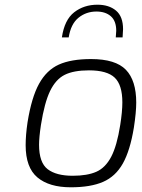

<svg xmlns="http://www.w3.org/2000/svg" viewBox="-20 -790 604 816"><path d="M89 -173Q89 -216 97 -270Q114 -376 146 -434Q178 -492 230 -515.5Q282 -539 367 -539Q471 -539 515 -493.5Q559 -448 559 -354Q559 -313 549 -248Q533 -150 502 -95Q471 -40 418 -17Q365 6 281 6Q189 6 139 -36Q89 -78 89 -173ZM491 -259Q500 -316 500 -355Q500 -429 467.5 -460Q435 -491 358 -491Q293 -491 255 -472Q217 -453 193 -403.5Q169 -354 154 -259Q146 -206 146 -175Q146 -99 182.5 -71Q219 -43 289 -43Q351 -43 389.5 -60Q428 -77 452.5 -123.5Q477 -170 491 -259ZM394 -770Q443 -770 473 -745Q503 -720 503 -666Q503 -657 501 -631H472Q474 -651 474 -659Q474 -701 451 -721Q428 -741 390 -741Q346 -741 313.5 -714.5Q281 -688 272 -631H243Q254 -706 295.5 -738Q337 -770 394 -770Z"/></svg>

Font: Exo Light
Style: Italic
Weight: 300
Italic angle: -9°
Designer: Natanael Gama
Foundry: Natanael Gama
Version: Version 1.500; ttfautohint (v1.6)